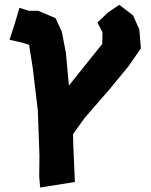

<svg xmlns="http://www.w3.org/2000/svg" viewBox="-20 -623 641 815"><path d="M62.5 -589.8 43.9 -526.4 20.5 -454.1 73.2 -442.4 103.5 -432.6 119.1 -334 140.6 -153.3 147.5 38.1 146.5 127 150.4 172.9 207 164.1 297.9 149.4 291 -8.8 290 -53.7 339.8 -123 443.4 -242.2 525.4 -341.8 578.1 -418 571.3 -498 544.9 -557.6 486.3 -602.5 438.5 -570.3 393.6 -527.3 415 -486.3 414.1 -436.5 335 -337.9 272.5 -259.8 259.8 -398.4 242.2 -489.3 215.8 -545.9 142.6 -577.1H101.6Z"/></svg>

Font: MaokenAssortedSans-TC
Style: Regular
Weight: 500
Version: Version 0.83